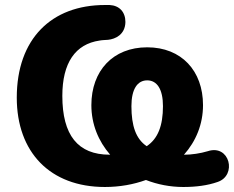

<svg xmlns="http://www.w3.org/2000/svg" viewBox="-20 -736 935 767"><path d="M399 11C458 11 513 1 563 -17C609 1 660 11 712 11C763 11 809 5 849 -9C928 -35 898 -161 810 -132C780 -123 745 -118 718 -118H715C763 -172 791 -240 791 -316C791 -453 705 -547 568 -547C431 -547 345 -453 345 -316C345 -240 373 -172 420 -118H418C291 -118 229 -196 229 -353C229 -485 281 -560 378 -574C388 -576 400 -576 412 -577C440 -580 480 -597 481 -648C481 -688 457 -714 418 -716H399C186 -716 47 -581 47 -346C47 -128 180 11 399 11ZM505 -312C505 -380 529 -415 568 -415C607 -415 631 -380 631 -312C631 -234 611 -182 566 -152C523 -181 505 -233 505 -312Z"/></svg>

Font: SN Pro Heavy
Style: Regular
Weight: 800
Designer: Tobias Whetton
Foundry: Supernotes
Version: Version 1.001;Glyphs 3.2 (3249)